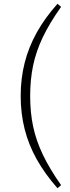

<svg xmlns="http://www.w3.org/2000/svg" viewBox="-20 -784 369 1012"><path d="M139 -278Q139 -192 154.5 -118Q170 -44 205.5 30.5Q241 105 302 192L283 208Q217 133 174 56.5Q131 -20 110 -103Q89 -186 89 -278Q89 -370 110 -453Q131 -536 174 -613Q217 -690 283 -764L302 -748Q241 -662 205.5 -587.5Q170 -513 154.5 -438.5Q139 -364 139 -278Z"/></svg>

Font: Source Serif 4 18pt Light
Style: Regular
Weight: 300
Designer: Frank Grießhammer
Foundry: Adobe Systems Incorporated
Version: Version 4.004;hotconv 1.0.116;makeotfexe 2.5.65601